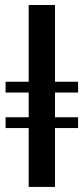

<svg xmlns="http://www.w3.org/2000/svg" viewBox="-20 -735 329 755"><path d="M92.8 0V-231.4H2V-273.9H92.8V-371.1H2V-413.6H92.8V-715.3H196.3V-413.6H287.1V-371.1H196.3V-273.9H287.1V-231.4H196.3V0Z"/></svg>

Font: Elstob 18pt SemiBold
Style: Regular
Weight: 600
Designer: Peter S. Baker
Version: Version 1.015